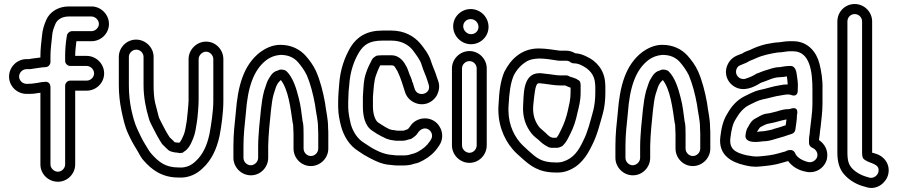

<svg xmlns="http://www.w3.org/2000/svg" viewBox="-20 -790 4465 955"><path d="M119 -373H112C92 -373 75 -390 75 -409C75 -429 92 -446 112 -446H127C133 -446 136 -447 143 -448L156 -450C174 -452 191 -456 206 -456C221 -456 231 -470 231 -481V-512C231 -544 236 -576 239 -609C241 -637 248 -652 256 -672C265 -692 288 -708 322 -708H435C454 -708 472 -690 472 -671C472 -652 454 -635 435 -635H338C326 -635 315 -625 313 -614L311 -602C307 -576 304 -545 304 -512V-487C304 -472 318 -462 329 -462H411C431 -462 448 -444 448 -425C448 -406 431 -389 411 -389H329C314 -389 304 -375 304 -364V28C304 47 287 64 268 64C249 64 231 47 231 28V-358C231 -369 224 -385 204 -383C192 -382 179 -381 168 -378L154 -376C149 -375 142 -374 139 -374C132 -374 126 -373 119 -373ZM112 -323H119C133 -323 147 -323 161 -326L176 -328C178 -328 181 -329 181 -329V28C181 76 221 114 268 114C315 114 354 75 354 28V-339H411C458 -339 498 -377 498 -425C498 -473 458 -512 411 -512H354C354 -536 357 -560 360 -585H435C482 -585 522 -623 522 -671C522 -718 482 -758 435 -758H322C271 -758 228 -732 210 -691C200 -668 191 -641 189 -613C186 -583 181 -549 181 -512V-504C170 -503 159 -501 150 -500L135 -498C131 -497 129 -497 125 -496H112C64 -496 25 -456 25 -409C25 -361 65 -323 112 -323Z M892 -31C895 -31 888 -32 891 -33C922 -49 933 -84 941 -102C951 -125 956 -161 959 -181C963 -203 968 -267 968 -290V-496C968 -515 986 -533 1005 -533C1024 -533 1041 -515 1041 -496V-287C1041 -237 1030 -167 1022 -124C1010 -66 988 -20 954 11C934 31 906 46 870 43H868C802 43 769 15 734 -24C723 -36 715 -51 702 -72C687 -96 676 -120 663 -148C649 -178 641 -210 632 -250C625 -286 621 -325 621 -366V-507C621 -526 638 -543 658 -543C678 -543 694 -526 694 -507V-366C694 -306 706 -249 720 -202C723 -192 725 -186 729 -178L741 -154C754 -128 768 -102 784 -77C785 -76 786 -74 787 -73L807 -53C814 -46 822 -39 829 -37C836 -35 849 -31 860 -31C887 -27 864 -28 892 -31ZM862 -81C859 -81 856 -81 848 -83C847 -84 845 -87 843 -89L824 -107C810 -128 797 -152 785 -176L773 -200C771 -203 770 -208 768 -215C762 -239 759 -249 752 -277C746 -302 744 -334 744 -366V-507C744 -554 704 -593 657 -593C610 -593 571 -554 571 -507V-366C571 -322 576 -280 584 -240C593 -199 600 -163 617 -126C630 -97 643 -73 660 -46C671 -29 678 -9 696 10C733 52 784 93 867 93C918 97 961 74 988 47C1031 8 1058 -48 1072 -114C1081 -160 1091 -230 1091 -287V-496C1091 -543 1053 -583 1005 -583C958 -583 918 -543 918 -496V-290C918 -274 911 -203 909 -189C906 -169 900 -134 895 -122C888 -106 880 -87 872 -80C868 -80 866 -81 862 -81Z M1563 -123V-51C1563 -31 1546 -14 1526 -14C1507 -14 1490 -31 1490 -51V-123C1490 -143 1490 -172 1485 -188C1480 -223 1476 -266 1466 -302C1454 -350 1438 -403 1406 -435C1399 -442 1386 -444 1377 -444C1371 -444 1365 -441 1361 -439C1334 -433 1322 -406 1318 -400C1314 -394 1309 -385 1306 -375L1293 -336V-335C1279 -283 1275 -210 1269 -156C1267 -128 1264 -91 1264 -63V-5C1264 15 1246 32 1227 32C1208 32 1191 15 1191 -5V-63C1191 -120 1197 -169 1203 -228C1212 -353 1240 -442 1306 -492C1325 -506 1348 -515 1375 -517C1417 -517 1443 -502 1462 -481C1480 -460 1494 -440 1506 -416C1524 -374 1538 -320 1547 -269C1553 -220 1562 -195 1562 -151C1562 -141 1563 -131 1563 -123ZM1439 -147C1439 -138 1440 -129 1440 -123V-51C1440 -4 1478 36 1526 36C1573 36 1613 -3 1613 -51V-123C1613 -132 1613 -140 1612 -152C1612 -202 1602 -234 1597 -276V-277C1587 -333 1573 -388 1552 -436C1537 -468 1520 -490 1500 -513C1471 -545 1429 -567 1374 -567C1334 -567 1300 -549 1276 -532C1190 -467 1163 -360 1153 -232C1147 -175 1141 -123 1141 -63V-5C1141 42 1180 82 1228 82C1276 82 1314 42 1314 -5V-63C1314 -87 1317 -125 1319 -152C1325 -206 1329 -279 1341 -321L1353 -358C1360 -374 1364 -380 1377 -392C1414 -344 1425 -255 1436 -178C1436 -177 1438 -172 1438 -171C1438 -164 1439 -157 1439 -147Z M1713 -312C1713 -331 1715 -345 1717 -366C1721 -432 1740 -487 1766 -530C1790 -568 1818 -588 1882 -588H1927C1976 -588 2010 -568 2032 -542C2050 -517 2070 -493 2077 -468C2086 -438 2098 -415 2105 -392L2112 -370C2128 -321 2057 -304 2043 -347L2037 -365C2035 -376 2032 -380 2031 -382C2027 -400 2021 -410 2017 -420C2013 -430 2010 -441 2006 -450L2001 -460C1992 -478 1970 -515 1927 -515H1882C1875 -515 1869 -515 1862 -514C1855 -514 1850 -512 1846 -509C1841 -505 1833 -500 1830 -493C1821 -475 1809 -453 1802 -431C1787 -391 1788 -348 1785 -310V-308V-259C1785 -216 1794 -165 1830 -141L1854 -125C1872 -114 1882 -110 1898 -102C1899 -101 1901 -100 1902 -100L1916 -96C1917 -96 1918 -95 1918 -95L1928 -93H1929L1942 -91C1947 -90 1951 -90 1955 -90H1985C1996 -90 2010 -96 2015 -97C2021 -97 2025 -99 2028 -101L2038 -108C2052 -117 2058 -129 2062 -134C2072 -147 2093 -159 2113 -145C2128 -135 2135 -113 2123 -95L2117 -86C2103 -65 2086 -51 2062 -37C2046 -28 2037 -26 2025 -23C2012 -18 2001 -17 1985 -17H1955C1949 -17 1941 -18 1934 -19L1915 -21C1892 -25 1873 -32 1855 -41L1839 -49C1826 -55 1804 -72 1790 -80C1760 -98 1736 -133 1725 -172C1719 -198 1712 -229 1712 -258V-283C1712 -293 1713 -303 1713 -312ZM1985 -140H1955C1954 -140 1953 -141 1951 -141L1937 -143L1929 -144L1918 -147C1904 -154 1895 -158 1882 -167L1859 -182C1847 -192 1835 -221 1835 -259V-307C1838 -346 1840 -388 1850 -415C1856 -433 1862 -447 1871 -465H1882H1927C1944 -465 1943 -457 1957 -436C1974 -401 1984 -365 1995 -331C2002 -309 2018 -291 2039 -281C2087 -257 2136 -281 2155 -320C2164 -339 2168 -363 2160 -386L2153 -406C2145 -434 2132 -459 2125 -482C2114 -520 2088 -552 2071 -573C2040 -610 1991 -638 1927 -638H1882C1804 -638 1756 -607 1724 -556C1694 -505 1672 -444 1667 -370C1665 -346 1662 -313 1662 -283V-258C1662 -221 1670 -187 1677 -160C1691 -111 1718 -66 1763 -38C1778 -27 1801 -13 1817 -5L1833 3C1854 14 1882 26 1910 29L1929 31C1936 32 1947 33 1955 33H1985C2005 33 2023 31 2042 24C2057 22 2071 15 2086 7C2115 -9 2140 -30 2159 -58L2165 -67C2194 -111 2176 -164 2141 -187C2099 -215 2044 -199 2021 -163C2012 -151 2013 -151 2005 -146C1998 -145 1991 -140 1985 -140Z M2278 -450C2278 -469 2295 -486 2315 -486C2335 -486 2351 -469 2351 -450V-67C2351 -47 2334 -30 2315 -30C2296 -30 2278 -47 2278 -67ZM2228 -450V-67C2228 -20 2267 20 2315 20C2363 20 2401 -20 2401 -67V-450C2401 -497 2362 -536 2315 -536C2268 -536 2228 -497 2228 -450ZM2284 -659C2284 -679 2300 -695 2321 -695C2343 -695 2360 -677 2360 -656C2360 -636 2344 -620 2323 -620C2302 -620 2284 -639 2284 -659ZM2234 -659C2234 -610 2275 -570 2323 -570C2370 -570 2410 -608 2410 -656C2410 -705 2370 -745 2321 -745C2274 -745 2234 -707 2234 -659Z M2812 -410C2808 -413 2802 -415 2798 -415H2765C2746 -415 2720 -421 2694 -423C2682 -424 2676 -426 2667 -426H2663C2576 -426 2586 -308 2582 -266C2578 -205 2597 -160 2624 -126C2637 -110 2651 -101 2660 -93C2674 -79 2687 -69 2705 -60C2707 -59 2709 -57 2711 -57L2721 -55H2726H2753C2756 -55 2759 -56 2762 -57L2772 -61C2777 -63 2782 -67 2784 -71C2800 -87 2808 -108 2816 -123C2833 -155 2845 -193 2852 -228C2859 -257 2868 -288 2868 -329V-366C2868 -391 2855 -392 2855 -392C2845 -402 2816 -407 2812 -410ZM2818 -354V-329C2818 -295 2811 -270 2804 -238C2797 -207 2785 -172 2772 -147C2762 -128 2759 -117 2748 -105H2728C2714 -108 2705 -118 2694 -129C2680 -142 2670 -149 2662 -158C2643 -183 2629 -215 2632 -262C2638 -320 2642 -370 2656 -375C2657 -375 2660 -376 2663 -376H2665C2671 -375 2681 -374 2690 -373C2710 -371 2738 -365 2765 -365H2791C2801 -360 2812 -356 2818 -354ZM2833 -475C2850 -475 2861 -471 2875 -464C2909 -447 2937 -420 2940 -374C2941 -365 2941 -357 2941 -350V-327C2941 -298 2937 -264 2931 -241C2916 -186 2903 -132 2881 -90C2857 -38 2831 -3 2783 13C2774 16 2761 19 2743 18C2673 18 2648 -5 2609 -40C2591 -57 2578 -68 2566 -82C2530 -125 2503 -187 2510 -270C2513 -328 2519 -376 2535 -414C2552 -447 2574 -470 2604 -487C2620 -495 2634 -497 2660 -499C2690 -499 2722 -494 2752 -489C2757 -488 2760 -488 2765 -488H2795C2804 -488 2811 -486 2818 -480C2822 -477 2828 -475 2833 -475ZM2659 -549C2573 -549 2519 -493 2490 -435C2490 -435 2489 -435 2489 -434C2469 -387 2463 -335 2460 -274C2452 -178 2485 -101 2528 -50C2544 -30 2561 -17 2575 -4C2616 33 2658 68 2743 68C2764 69 2781 67 2799 61C2864 39 2899 -13 2925 -68C2950 -116 2964 -174 2979 -227C2987 -256 2991 -293 2991 -327V-350C2991 -359 2991 -369 2990 -378C2986 -443 2945 -488 2897 -509C2883 -516 2864 -524 2841 -525C2828 -533 2812 -538 2795 -538H2765C2732 -542 2697 -549 2659 -549Z M3463 -123V-51C3463 -31 3446 -14 3426 -14C3407 -14 3390 -31 3390 -51V-123C3390 -143 3390 -172 3385 -188C3380 -223 3376 -266 3366 -302C3354 -350 3338 -403 3306 -435C3299 -442 3286 -444 3277 -444C3271 -444 3265 -441 3261 -439C3234 -433 3222 -406 3218 -400C3214 -394 3209 -385 3206 -375L3193 -336V-335C3179 -283 3175 -210 3169 -156C3167 -128 3164 -91 3164 -63V-5C3164 15 3146 32 3127 32C3108 32 3091 15 3091 -5V-63C3091 -120 3097 -169 3103 -228C3112 -353 3140 -442 3206 -492C3225 -506 3248 -515 3275 -517C3317 -517 3343 -502 3362 -481C3380 -460 3394 -440 3406 -416C3424 -374 3438 -320 3447 -269C3453 -220 3462 -195 3462 -151C3462 -141 3463 -131 3463 -123ZM3339 -147C3339 -138 3340 -129 3340 -123V-51C3340 -4 3378 36 3426 36C3473 36 3513 -3 3513 -51V-123C3513 -132 3513 -140 3512 -152C3512 -202 3502 -234 3497 -276V-277C3487 -333 3473 -388 3452 -436C3437 -468 3420 -490 3400 -513C3371 -545 3329 -567 3274 -567C3234 -567 3200 -549 3176 -532C3090 -467 3063 -360 3053 -232C3047 -175 3041 -123 3041 -63V-5C3041 42 3080 82 3128 82C3176 82 3214 42 3214 -5V-63C3214 -87 3217 -125 3219 -152C3225 -206 3229 -279 3241 -321L3253 -358C3260 -374 3264 -380 3277 -392C3314 -344 3325 -255 3336 -178C3336 -177 3338 -172 3338 -171C3338 -164 3339 -157 3339 -147Z M4021 -345V-272C4021 -231 4013 -184 4009 -145L4007 -123C4006 -115 4004 -108 4004 -100V-78C4004 -68 4011 -59 4020 -55C4036 -49 4050 -31 4045 -11C4041 5 4021 21 4000 16C3971 9 3943 -7 3935 -28C3931 -38 3922 -44 3912 -44C3896 -44 3887 -37 3887 -37L3851 -27C3825 -19 3791 -15 3755 -12C3734 -10 3714 -14 3692 -18C3637 -31 3606 -49 3613 -104C3618 -146 3625 -176 3640 -198C3640 -199 3641 -200 3641 -200C3657 -228 3679 -254 3705 -267C3728 -278 3749 -290 3771 -295C3807 -302 3835 -312 3867 -316C3878 -318 3890 -320 3895 -320H3901C3905 -320 3909 -320 3914 -318C3914 -318 3948 -302 3948 -341V-348C3951 -378 3945 -400 3943 -420C3941 -439 3933 -462 3913 -462H3910C3885 -462 3876 -458 3858 -456C3830 -456 3806 -445 3791 -441C3773 -436 3758 -429 3750 -426C3745 -425 3743 -424 3740 -422C3727 -413 3706 -404 3687 -398C3654 -391 3630 -423 3646 -452C3653 -464 3659 -464 3685 -475C3689 -477 3694 -478 3698 -481C3707 -487 3717 -490 3728 -495L3742 -501C3772 -515 3811 -523 3848 -529C3870 -529 3893 -535 3906 -535H3925C4010 -535 4021 -430 4021 -345ZM3894 -410C3896 -397 3897 -383 3898 -370H3895C3884 -370 3874 -369 3860 -366C3823 -361 3793 -349 3761 -343C3729 -336 3704 -321 3683 -311C3645 -292 3618 -261 3598 -225C3576 -191 3568 -152 3563 -110C3551 -18 3620 17 3681 31C3701 36 3727 42 3760 38C3795 35 3833 31 3865 21L3900 11C3921 39 3951 57 3988 64C4039 76 4083 43 4093 1C4102 -41 4081 -75 4054 -93V-98C4055 -104 4056 -112 4057 -119L4059 -139C4060 -146 4061 -154 4062 -161C4065 -193 4071 -233 4071 -272V-344C4073 -389 4065 -438 4056 -473C4042 -529 4000 -585 3925 -585H3906C3883 -585 3859 -579 3846 -579C3836 -579 3828 -577 3816 -575C3784 -571 3750 -560 3722 -547L3709 -541C3694 -536 3684 -532 3670 -523C3649 -515 3621 -508 3603 -476C3576 -429 3597 -379 3635 -358C3679 -333 3728 -355 3764 -378C3796 -388 3827 -406 3859 -406C3871 -406 3880 -408 3894 -410ZM3912 -249C3909 -248 3905 -247 3901 -247H3896C3887 -247 3866 -243 3857 -240C3844 -235 3827 -232 3808 -227L3788 -224C3765 -219 3749 -206 3738 -201C3717 -191 3708 -171 3703 -162C3691 -145 3690 -131 3688 -116C3685 -92 3711 -84 3734 -84H3743C3754 -84 3765 -86 3773 -87C3799 -87 3818 -93 3831 -97L3848 -102C3851 -103 3861 -106 3865 -107L3879 -111C3892 -115 3901 -119 3918 -124C3928 -127 3935 -136 3936 -145C3939 -169 3944 -191 3944 -218C3944 -218 3958 -264 3912 -249ZM3745 -134C3750 -141 3758 -155 3761 -157C3776 -165 3789 -172 3798 -174L3818 -178C3840 -182 3864 -191 3892 -196C3891 -187 3890 -178 3888 -167C3880 -164 3874 -163 3864 -159L3851 -155C3848 -154 3840 -152 3833 -150L3819 -145C3801 -142 3784 -137 3772 -137C3763 -137 3756 -135 3745 -134Z M4195 -683C4195 -704 4211 -720 4231 -720C4251 -720 4268 -704 4268 -683V-31C4268 -13 4270 -1 4283 6C4306 24 4359 23 4349 66C4345 82 4327 98 4306 94L4296 91C4265 83 4236 67 4218 47C4202 30 4195 9 4195 -31ZM4145 -683V-31C4145 15 4155 53 4182 81C4206 107 4241 129 4283 139L4293 142C4344 156 4389 117 4398 77C4410 25 4374 -16 4334 -26C4329 -27 4325 -30 4319 -30H4318V-31V-683C4318 -731 4279 -770 4231 -770C4183 -770 4145 -731 4145 -683Z"/></svg>

Font: Blanket
Style: BdOutline
Weight: 700
Foundry: Cannot Into Space Fonts
Version: Version 0.9